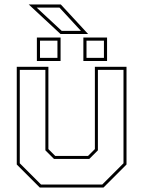

<svg xmlns="http://www.w3.org/2000/svg" viewBox="-20 -839 641 859"><path d="M158 0 55 -103V-540H196.5V-172L227 -141.5H374L404.5 -172V-540H546V-103L443 0ZM163.5 -13.5H437.5L532.5 -108.5V-526.5H418V-166.5L379.5 -128H221.5L183 -166.5V-526.5H68.5V-108.5ZM353 -566V-671H459V-566ZM145 -566V-671H251V-566ZM159 -580H237V-657H159ZM367 -580H445V-657H367ZM374 -687H250.5L108.5 -819H252ZM342 -701 246 -805H144L256 -701Z"/></svg>

Font: Tourney Thin
Style: Regular
Weight: 100
Designer: Tyler Finck
Foundry: Etcetera Type Co
Version: Version 1.015